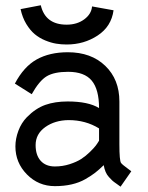

<svg xmlns="http://www.w3.org/2000/svg" viewBox="-20 -699 558 724"><path d="M231.4 -606Q270.5 -606 297.6 -626Q324.7 -646 327.1 -674.8L408.2 -660.2Q399.9 -599.1 348.4 -565.2Q296.9 -531.2 231.4 -531.2Q210.9 -531.2 191.7 -534.4Q172.4 -537.6 150.4 -546.6Q128.4 -555.7 111.1 -570.1Q93.8 -584.5 79.1 -608.6Q64.5 -632.8 57.6 -664.6L133.8 -679.2Q150.9 -606 231.4 -606ZM114.3 -151.9Q114.3 -113.8 133.5 -92.5Q152.8 -71.3 187 -71.3Q215.8 -71.3 242.4 -79.8Q269 -88.4 286.1 -99.4Q303.2 -110.4 319.1 -126Q335 -141.6 341.3 -150.1Q347.7 -158.7 353.5 -168.5V-214.8Q302.7 -246.1 238.8 -246.1Q187 -245.6 150.6 -219.7Q114.3 -193.8 114.3 -151.9ZM430.2 -155.3Q430.2 -92.8 436.5 -84.5Q439.5 -80.6 445.6 -75.7Q451.7 -70.8 461.2 -63.7Q470.7 -56.6 475.1 -53.2L434.6 4.9Q431.2 2 419.7 -5.9Q408.2 -13.7 403.3 -18.3Q398.4 -22.9 390.6 -31.5Q382.8 -40 378.2 -51Q373.5 -62 371.1 -76.2Q353.5 -59.1 339.1 -47.9Q324.7 -36.6 301.8 -23.4Q278.8 -10.3 250 -3.7Q221.2 2.9 187 2.9Q125 2.9 81.5 -41.3Q38.1 -85.4 38.1 -147Q38.1 -175.8 49.3 -205.8Q60.5 -235.8 81.5 -257.3Q114.3 -290.5 150.9 -303.5Q187.5 -316.4 234.9 -316.4Q313 -316.4 353.5 -291.5Q353.5 -361.8 325.9 -395Q298.3 -428.2 236.8 -428.2Q184.6 -428.2 156.5 -411.6Q128.4 -395 99.6 -343.8L36.1 -383.8Q69.8 -447.8 118.4 -474.9Q167 -502 235.8 -502Q323.7 -502 377 -450.7Q430.2 -399.4 430.2 -316.4Z"/></svg>

Font: Fantasque Sans Mono
Style: Regular
Weight: 400
Monospace: yes
Designer: Jany Belluz
Version: Version 1.8.0 ; ttfautohint (v1.8.2)